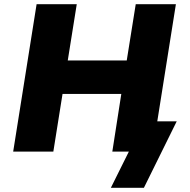

<svg xmlns="http://www.w3.org/2000/svg" viewBox="-20 -725 908 918"><path d="M510 173 596 0H519L542 -145H825L668 173ZM43 0 155 -705H347L304 -436H586L629 -705H821L709 0H517L560 -276H279L235 0Z"/></svg>

Font: Nunito Sans 7pt Black
Style: Italic
Weight: 900
Italic angle: -9°
Version: Version 3.101;gftools[0.9.27]